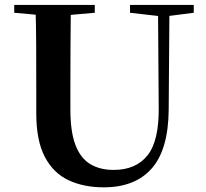

<svg xmlns="http://www.w3.org/2000/svg" viewBox="-20 -761 858 799"><path d="M411.6 18.6Q328.6 18.6 265.1 -11.1Q201.7 -40.8 166.3 -108.6Q130.9 -176.3 130.9 -290V-400.9Q130.9 -485.1 130.6 -570.6Q130.2 -656.1 127.5 -740.5H274.9Q273.9 -656.3 273.4 -571.6Q272.9 -486.9 272.9 -400.9V-305Q272.9 -213.4 293.8 -158.2Q314.7 -102.9 355.1 -78.4Q395.4 -53.9 453 -53.9Q545.1 -53.9 593.5 -114Q641.9 -174.1 640.5 -312.5L637.5 -740.5H685.2L682 -304.3Q680.6 -138.8 611.5 -60.1Q542.4 18.6 411.6 18.6ZM39.2 -707.9V-740.5H374.4V-707.9L218.8 -694.2H191.8ZM521.1 -707.9V-740.5H786.3V-707.9L674.7 -693.5H646.5Z"/></svg>

Font: Source Han Serif JP VF
Style: Regular
Weight: 250
Designer: Ryoko NISHIZUKA 西塚涼子 (kana & ideographs); Frank Grießhammer (Latin, Greek & Cyrillic); Wenlong ZHANG 张文龙 (bopomofo); San
Foundry: Adobe
Version: Version 2.001;hotconv 1.1.0;makeotfexe 2.6.0